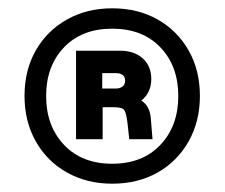

<svg xmlns="http://www.w3.org/2000/svg" viewBox="-20 -732 541 462"><path d="M250 -290Q189 -290 141 -317Q93 -344 66 -392Q39 -440 39 -501Q39 -563 66 -610.5Q93 -658 141 -685Q189 -712 250 -712Q312 -712 359.5 -685Q407 -658 434 -610.5Q461 -563 461 -501Q461 -440 434 -392Q407 -344 359.5 -317Q312 -290 250 -290ZM250 -338Q323 -338 366 -383.5Q409 -429 409 -501Q409 -573 366 -618Q323 -663 250 -663Q177 -663 134 -618Q91 -573 91 -501Q91 -429 134 -383.5Q177 -338 250 -338ZM163 -397V-610H269Q303 -610 323.5 -591.5Q344 -573 344 -542Q344 -509 320 -490Q341 -477 343 -446L347 -397H291L287 -434Q284 -460 279 -467Q274 -474 255 -474H227V-397ZM226 -519H260Q268 -519 274.5 -523.5Q281 -528 281 -538Q281 -548 274.5 -552Q268 -556 260 -556H226Z"/></svg>

Font: Host Grotesk Black
Style: Regular
Weight: 900
Designer: Doğukan Karapınar based on Poppins by Indian Type Foundry, Jonny Pinhorn
Foundry: Element Type
Version: Version 1.000; ttfautohint (v1.8.4.7-5d5b);gftools[0.9.33]